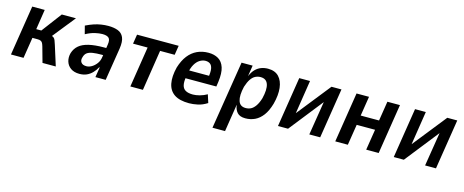

<svg xmlns="http://www.w3.org/2000/svg" viewBox="-39 -1094 4487 1858"><g transform="rotate(15 2204.5 -165.5)"><path d="M36 0 115 -501H240L209 -300H260L411 -501H553L353 -251L351 -282Q379 -276 390 -267Q401 -258 407 -243Q413 -228 422 -200L485 0H352L309 -154Q303 -174 297 -185.5Q291 -197 279.5 -203Q268 -209 246 -209H195L162 0Z M723 10Q670 10 636 -14Q602 -38 590 -77.5Q578 -117 590 -162Q605 -210 640.5 -240Q676 -270 737 -284.5Q798 -299 886 -299H930L920 -225H883Q832 -225 796 -219.5Q760 -214 739.5 -199Q719 -184 711 -152Q701 -121 716.5 -100Q732 -79 770 -79Q796 -79 822.5 -94.5Q849 -110 870 -138Q891 -166 896 -204L916 -334Q924 -384 905 -402Q886 -420 840 -420Q809 -420 767 -410.5Q725 -401 675 -374L654 -455Q695 -475 732 -487.5Q769 -500 805 -505.5Q841 -511 876 -511Q933 -511 973 -495.5Q1013 -480 1030.5 -440Q1048 -400 1037 -327L985 0H882L898 -101H893Q876 -69 851.5 -43.5Q827 -18 795.5 -4Q764 10 723 10Z M1232 0 1296 -407H1150L1165 -501H1582L1567 -407H1421L1358 0Z M1822 10Q1726 10 1673.5 -25.5Q1621 -61 1607.5 -129.5Q1594 -198 1618 -294Q1641 -368 1678 -415.5Q1715 -463 1766 -487Q1817 -511 1880 -511Q1938 -511 1979 -486.5Q2020 -462 2037.5 -408Q2055 -354 2043 -263L2036 -215H1708L1721 -297H1956L1938 -274Q1948 -335 1942.5 -367.5Q1937 -400 1918.5 -414Q1900 -428 1872 -428Q1843 -428 1815 -411Q1787 -394 1766 -358Q1745 -322 1734 -261L1730 -236Q1720 -180 1727.5 -146Q1735 -112 1762 -96.5Q1789 -81 1836 -81Q1866 -81 1903.5 -91Q1941 -101 1976 -121L2002 -40Q1955 -10 1908 0Q1861 10 1822 10Z M2103 180 2212 -501H2323L2306 -391Q2325 -436 2351 -462Q2377 -488 2409 -499.5Q2441 -511 2476 -511Q2546 -511 2584.5 -470.5Q2623 -430 2631 -359.5Q2639 -289 2615 -198Q2593 -122 2559 -77Q2525 -32 2481.5 -11Q2438 10 2385 10Q2330 10 2304 -19Q2278 -48 2273 -93L2272 -94L2229 180ZM2363 -87Q2393 -87 2416.5 -99.5Q2440 -112 2460.5 -141.5Q2481 -171 2496 -220Q2519 -313 2502 -363.5Q2485 -414 2427 -414Q2400 -414 2375.5 -402Q2351 -390 2331 -361Q2311 -332 2295 -282Q2273 -189 2289.5 -138Q2306 -87 2363 -87Z M2711 0 2790 -501H2898L2841 -135H2822L3113 -501H3213L3134 0H3025L3084 -367H3102L2812 0Z M3285 0 3364 -501H3489L3458 -305H3642L3673 -501H3799L3720 0H3595L3628 -208H3444L3411 0Z M3871 0 3950 -501H4058L4001 -135H3982L4273 -501H4373L4294 0H4185L4244 -367H4262L3972 0Z"/></g></svg>

Font: Nunito Sans 7pt Condensed
Style: Bold Italic
Weight: 700
Width: 3
Italic angle: -9°
Designer: Vernon Adams
Foundry: Vernon Adams
Version: Version 3.101;gftools[0.9.27]